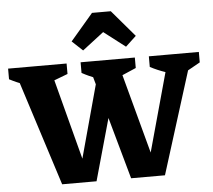

<svg xmlns="http://www.w3.org/2000/svg" viewBox="-63 -1012 1198 1079"><g transform="rotate(-5 536.0 -472.5)"><path d="M633 0 448 -663H613L769 -83H741L901 -663H1032L824 0ZM244 0 32 -663H231L383 -83H356L504 -626L585 -524L438 0ZM170 -555Q125 -563 82.5 -577.5Q40 -592 -2 -614V-674H328V-615ZM574 -555Q530 -563 488.5 -577.5Q447 -592 407 -614V-674H713V-615ZM967 -555Q921 -563 877.5 -577.5Q834 -592 792 -614V-674H1074V-615ZM601 -945 729 -795 669 -739 548 -832 427 -739 367 -795 495 -945Z"/></g></svg>

Font: Piazzolla Thin Black
Style: Regular
Weight: 900
Version: Version 2.005